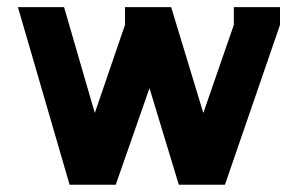

<svg xmlns="http://www.w3.org/2000/svg" viewBox="-20 -508 819 528"><path d="M171.4 0H298.3L391.1 -265.6L471.7 0H598.6L750 -439.5V-488.3H623V-439.5L539.1 -197.3L450.7 -488.3H323.7V-439.5L240.7 -197.3L156.2 -488.3H29.3Z"/></svg>

Font: Saman Dere
Style: Regular
Weight: 400
Designer: Tuna Ça_lar Gümü_
Foundry: Tuna Ça_lar Gümü_
Version: Version 1.001;hotconv 1.0.109;makeotfexe 2.5.65596